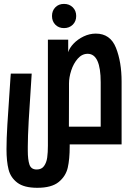

<svg xmlns="http://www.w3.org/2000/svg" viewBox="-20 -722 640 960"><path d="M12.5 24Q12.5 -26.5 16.8 -98.2Q21 -170 32.5 -335.5L34 -354H138.5Q128 -199.5 123.5 -118Q119 -36.5 119 10.5V32Q119 76 127.2 100.8Q135.5 125.5 163.5 125.5Q188 125.5 200.2 108.2Q212.5 91 216 65.8Q219.5 40.5 219.5 6V-17.5V-523.5H321V-461Q327.5 -482.5 348.2 -504.2Q369 -526 398.5 -540Q428 -554 459 -554Q531.5 -554 559.8 -483Q588 -412 588 -314V0H328.5V10.5Q328.5 73.5 318.8 116.2Q309 159 273.5 188Q238 217 166.5 217Q100.5 217 66.8 191.5Q33 166 22.8 125.5Q12.5 85 12.5 24ZM483.5 -88.5V-310.5Q483.5 -453 418.5 -453Q390 -453 368.8 -428.8Q347.5 -404.5 336.2 -369.8Q325 -335 325 -304.5V-260.5L324.5 -88.5ZM240 -642Q240 -668.5 256.8 -685.5Q273.5 -702.5 300 -702.5Q326.5 -702.5 343.8 -685.5Q361 -668.5 361 -642Q361 -615.5 343.8 -598.5Q326.5 -581.5 300 -581.5Q273.5 -581.5 256.8 -598.5Q240 -615.5 240 -642Z"/></svg>

Font: JuliaMono
Style: Bold
Weight: 700
Monospace: yes
Designer: cormullion
Foundry: corm
Version: Version 0.055; ttfautohint (v1.8.4)